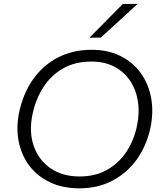

<svg xmlns="http://www.w3.org/2000/svg" viewBox="-20 -990 858 1020"><path d="M402.5 10.5Q312.5 10.5 244.8 -22Q177 -54.5 135 -110.8Q93 -167 79 -240.2Q65 -313.5 82 -395Q104 -496.5 157.2 -570.8Q210.5 -645 289.2 -685.2Q368 -725.5 466.5 -725.5Q555 -725.5 621.2 -692Q687.5 -658.5 728.8 -600.5Q770 -542.5 783.2 -467.8Q796.5 -393 779 -310Q758.5 -215.5 706.8 -143.2Q655 -71 577.2 -30.2Q499.5 10.5 402.5 10.5ZM403 -52.5Q488 -52.5 550.8 -88.8Q613.5 -125 653 -186Q692.5 -247 707.5 -320.5Q722.5 -391.5 712.2 -453.8Q702 -516 669.8 -563Q637.5 -610 586 -636.5Q534.5 -663 466 -663Q379.5 -663 315.5 -626.8Q251.5 -590.5 210.8 -527.2Q170 -464 153 -384.5Q133 -290.5 159 -215.2Q185 -140 248.2 -96.2Q311.5 -52.5 403 -52.5ZM455 -789.5Q500.5 -835.5 544 -879.5Q587.5 -923.5 632 -968.5L711.5 -969.5Q661.5 -923.5 613 -879.2Q564.5 -835 515.5 -790.5Z"/></svg>

Font: Commissioner Light
Style: Italic
Weight: 300
Italic angle: -12°
Designer: Kostas Bartsokas
Foundry: Kostas Bartsokas
Version: Version 1.000; ttfautohint (v1.8.3)